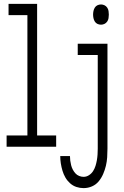

<svg xmlns="http://www.w3.org/2000/svg" viewBox="-20 -755 640 988"><path d="M14 0V-58H121V-677H24V-735H171V-58H269V0ZM500 -628Q490 -628 481.5 -632Q473 -636 468 -644Q463 -652 461 -661.5Q459 -671 459 -680Q459 -689 461 -698.5Q463 -708 468 -716Q473 -724 481.5 -728Q490 -732 500 -732Q509 -732 517.5 -728Q526 -724 531.5 -716Q537 -708 538.5 -698.5Q540 -689 540 -680Q540 -671 538.5 -661.5Q537 -652 531.5 -644Q526 -636 517.5 -632Q509 -628 500 -628ZM410 213Q391 213 373 207Q355 201 340.5 188Q326 175 316.5 158.5Q307 142 301.5 123.5Q296 105 293 86Q290 67 290 48H340Q340 60 341.5 71.5Q343 83 346 95Q349 107 354.5 117.5Q360 128 368 137Q376 146 387.5 150.5Q399 155 410 155Q425 155 438 146.5Q451 138 459 125.5Q467 113 471.5 98.5Q476 84 478.5 69.5Q481 55 482 40Q483 25 483 10V-472H380V-530H533V10Q533 32 531.5 54.5Q530 77 525 98Q520 119 511 140Q502 161 488 178Q474 195 453.5 204Q433 213 410 213Z"/></svg>

Font: Iosevka Curly Light Extended
Style: Regular
Weight: 300
Width: 7
Monospace: yes
Designer: Belleve Invis
Foundry: Belleve Invis
Version: Version 11.1.0; ttfautohint (v1.8.3)